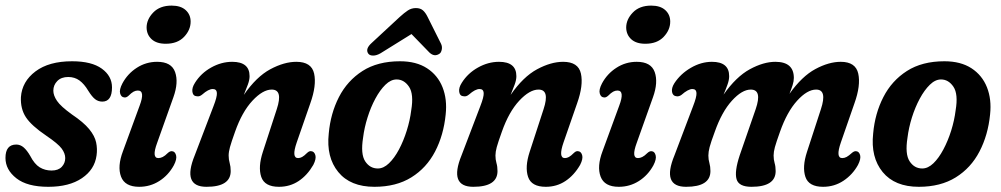

<svg xmlns="http://www.w3.org/2000/svg" viewBox="-22 -674 3660 702"><path d="M166.5 -50.5Q191 -50.5 203.8 -64Q216.5 -77.5 216.5 -96Q216.5 -113 203.5 -130.8Q190.5 -148.5 147 -178Q93 -214.5 72.8 -245.2Q52.5 -276 54.5 -319Q58.5 -376 107.8 -413Q157 -450 241.5 -450Q313 -450 350.2 -423Q387.5 -396 387.5 -354.5Q387.5 -302.5 352 -302.5Q337.5 -302.5 326 -311.2Q314.5 -320 300.5 -342.5Q286 -367 268.5 -379.8Q251 -392.5 227.5 -392.5Q202 -392.5 187.5 -377.8Q173 -363 173 -342.5Q173 -325 186.5 -305Q200 -285 241 -255.5Q283.5 -227 304 -202Q324.5 -177 329.5 -153.2Q334.5 -129.5 331 -105.5Q324 -54 277.5 -22.5Q231 9 154.5 9Q77.5 9 37.8 -22.2Q-2 -53.5 -2 -96.5Q-2 -145.5 37.5 -145.5Q52.5 -145.5 64.8 -134.8Q77 -124 88.5 -104Q104 -74 123.2 -62.2Q142.5 -50.5 166.5 -50.5Z M584 -514Q550.5 -514 532.5 -530.5Q514.5 -547 514 -573Q514 -603 538.2 -628.2Q562.5 -653.5 605.5 -653.5Q639 -653.5 657 -637Q675 -620.5 675 -595Q675 -564.5 651 -539.2Q627 -514 584 -514ZM552.5 -151.5Q532 -96 557 -96Q564.5 -96 572.8 -100Q581 -104 591.5 -114.5Q600 -122.5 608 -121Q618 -120 621.8 -106.2Q625.5 -92.5 613.5 -69.5Q593.5 -33 560.2 -12Q527 9 487 9Q434.5 9 420.5 -28.2Q406.5 -65.5 427.5 -121L488.5 -287.5Q509.5 -343 482 -343Q474 -343 466.2 -338.8Q458.5 -334.5 447.5 -323.5Q439 -316 431.5 -318Q421 -319 417.2 -332.5Q413.5 -346 425.5 -369Q444.5 -404.5 478.2 -426.2Q512 -448 552.5 -448Q605 -448 618.2 -410.5Q631.5 -373 612 -318.5Z M698 -322Q684 -322.5 681.5 -337.8Q679 -353 691 -371.5Q713 -406.5 750.2 -427.2Q787.5 -448 827 -448Q890.5 -448 890.5 -395.5Q890.5 -382 884.5 -365.5Q878.5 -349 869.5 -327Q915.5 -393.5 966.2 -420.8Q1017 -448 1061.5 -448Q1117 -448 1126.5 -405Q1136 -362 1112.5 -296L1063 -153.5Q1043 -96 1068 -96Q1075 -96 1082.5 -100Q1090 -104 1101.5 -115.5Q1109.5 -123 1117 -121Q1127 -120 1131 -106.8Q1135 -93.5 1123.5 -71Q1101.5 -33 1069.8 -12Q1038 9 998 9Q945.5 9 933.2 -27.2Q921 -63.5 939 -118.5L990 -275Q1013.5 -346.5 971.5 -346.5Q939 -346.5 901 -305.8Q863 -265 837.5 -192.5Q823.5 -153.5 818.8 -136Q814 -118.5 814 -105.5Q814 -90.5 817.8 -77.8Q821.5 -65 821.5 -48.5Q821.5 9 733 9Q643 9 690 -106L758.5 -285.5Q772 -320 771 -334.2Q770 -348.5 756 -348.5Q740 -348.5 717.5 -328.5Q707.5 -320 698 -322Z M1440.5 -450Q1500 -450 1539.2 -424.5Q1578.5 -399 1596 -355Q1613.5 -311 1607.5 -255.5Q1600 -180 1568.8 -120Q1537.5 -60 1482 -25.5Q1426.5 9 1347 9Q1259 9 1214.8 -45Q1170.5 -99 1180 -186Q1186.5 -259 1217.2 -319Q1248 -379 1303.5 -414.5Q1359 -450 1440.5 -450ZM1359.5 -58Q1380.5 -58 1400.2 -77Q1420 -96 1436.8 -127.5Q1453.5 -159 1465.2 -196.5Q1477 -234 1481.5 -270.5Q1491.5 -330 1473.5 -356.8Q1455.5 -383.5 1428 -383.5Q1407 -383.5 1387.2 -364.2Q1367.5 -345 1350.5 -313.5Q1333.5 -282 1321.8 -244.5Q1310 -207 1305.5 -170.5Q1296 -110.5 1313.2 -84.2Q1330.5 -58 1359.5 -58ZM1369 -479Q1354 -470.5 1341.8 -470.8Q1329.5 -471 1324.5 -478Q1312.5 -495 1337 -517L1439.5 -612Q1456 -627 1469.2 -635.8Q1482.5 -644.5 1498.5 -644.5Q1515 -644.5 1524.5 -636Q1534 -627.5 1541.5 -612L1590.5 -514Q1595.5 -503.5 1593.2 -492.8Q1591 -482 1585.5 -478Q1566.5 -464.5 1548 -482L1482.5 -549.5Z M1673.5 -322Q1659.5 -322.5 1657 -337.8Q1654.5 -353 1666.5 -371.5Q1688.5 -406.5 1725.8 -427.2Q1763 -448 1802.5 -448Q1866 -448 1866 -395.5Q1866 -382 1860 -365.5Q1854 -349 1845 -327Q1891 -393.5 1941.8 -420.8Q1992.5 -448 2037 -448Q2092.5 -448 2102 -405Q2111.5 -362 2088 -296L2038.5 -153.5Q2018.5 -96 2043.5 -96Q2050.5 -96 2058 -100Q2065.5 -104 2077 -115.5Q2085 -123 2092.5 -121Q2102.5 -120 2106.5 -106.8Q2110.5 -93.5 2099 -71Q2077 -33 2045.2 -12Q2013.5 9 1973.5 9Q1921 9 1908.8 -27.2Q1896.5 -63.5 1914.5 -118.5L1965.5 -275Q1989 -346.5 1947 -346.5Q1914.5 -346.5 1876.5 -305.8Q1838.5 -265 1813 -192.5Q1799 -153.5 1794.2 -136Q1789.5 -118.5 1789.5 -105.5Q1789.5 -90.5 1793.2 -77.8Q1797 -65 1797 -48.5Q1797 9 1708.5 9Q1618.5 9 1665.5 -106L1734 -285.5Q1747.5 -320 1746.5 -334.2Q1745.5 -348.5 1731.5 -348.5Q1715.5 -348.5 1693 -328.5Q1683 -320 1673.5 -322Z M2337.5 -514Q2304 -514 2286 -530.5Q2268 -547 2267.5 -573Q2267.5 -603 2291.8 -628.2Q2316 -653.5 2359 -653.5Q2392.5 -653.5 2410.5 -637Q2428.5 -620.5 2428.5 -595Q2428.5 -564.5 2404.5 -539.2Q2380.5 -514 2337.5 -514ZM2306 -151.5Q2285.5 -96 2310.5 -96Q2318 -96 2326.2 -100Q2334.5 -104 2345 -114.5Q2353.5 -122.5 2361.5 -121Q2371.5 -120 2375.2 -106.2Q2379 -92.5 2367 -69.5Q2347 -33 2313.8 -12Q2280.5 9 2240.5 9Q2188 9 2174 -28.2Q2160 -65.5 2181 -121L2242 -287.5Q2263 -343 2235.5 -343Q2227.5 -343 2219.8 -338.8Q2212 -334.5 2201 -323.5Q2192.5 -316 2185 -318Q2174.5 -319 2170.8 -332.5Q2167 -346 2179 -369Q2198 -404.5 2231.8 -426.2Q2265.5 -448 2306 -448Q2358.5 -448 2371.8 -410.5Q2385 -373 2365.5 -318.5Z M2682.5 -106 2741 -275Q2765.5 -346.5 2723 -346.5Q2691 -346.5 2654 -305.8Q2617 -265 2591.5 -192.5Q2577 -153.5 2572.5 -136Q2568 -118.5 2568 -105.5Q2568 -90.5 2571.8 -77.8Q2575.5 -65 2575.5 -48.5Q2575.5 9 2486.5 9Q2396.5 9 2444 -106L2512 -285.5Q2525.5 -320 2524.5 -334.2Q2523.5 -348.5 2509.5 -348.5Q2494 -348.5 2469.5 -327Q2460.5 -320.5 2451.5 -322Q2438 -323 2435.2 -337.5Q2432.5 -352 2443.5 -369.5Q2466 -404 2503.8 -426Q2541.5 -448 2581 -448Q2644 -448 2644 -395.5Q2644 -382 2638.2 -365.5Q2632.5 -349 2623.5 -328Q2669.5 -393.5 2719.5 -420.8Q2769.5 -448 2813 -448Q2880.5 -448 2880.5 -389Q2880.5 -377 2876 -362.8Q2871.5 -348.5 2864.5 -331Q2910 -395 2959.2 -421.5Q3008.5 -448 3052 -448Q3106.5 -448 3116 -404.8Q3125.5 -361.5 3102 -296L3052.5 -153.5Q3032.5 -96 3057.5 -96Q3065.5 -96 3073.5 -100.2Q3081.5 -104.5 3093.5 -115.5Q3102 -122.5 3109 -121Q3119 -120 3122.8 -106.8Q3126.5 -93.5 3115 -71Q3095.5 -35.5 3062 -13.2Q3028.5 9 2987.5 9Q2935 9 2922.8 -27.2Q2910.5 -63.5 2928.5 -118.5L2979.5 -275Q3003 -346.5 2962 -346.5Q2929.5 -346.5 2892.5 -305.8Q2855.5 -265 2830 -192.5Q2816 -153.5 2811.2 -136Q2806.5 -118.5 2806.5 -105.5Q2806.5 -90.5 2810.2 -77.8Q2814 -65 2814 -48.5Q2814 9 2725.5 9Q2679 9 2671 -19Q2663 -47 2682.5 -106Z M3431 -450Q3490.5 -450 3529.8 -424.5Q3569 -399 3586.5 -355Q3604 -311 3598 -255.5Q3590.5 -180 3559.2 -120Q3528 -60 3472.5 -25.5Q3417 9 3337.5 9Q3249.5 9 3205.2 -45Q3161 -99 3170.5 -186Q3177 -259 3207.8 -319Q3238.5 -379 3294 -414.5Q3349.5 -450 3431 -450ZM3350 -58Q3371 -58 3390.8 -77Q3410.5 -96 3427.2 -127.5Q3444 -159 3455.8 -196.5Q3467.5 -234 3472 -270.5Q3482 -330 3464 -356.8Q3446 -383.5 3418.5 -383.5Q3397.5 -383.5 3377.8 -364.2Q3358 -345 3341 -313.5Q3324 -282 3312.2 -244.5Q3300.5 -207 3296 -170.5Q3286.5 -110.5 3303.8 -84.2Q3321 -58 3350 -58Z"/></svg>

Font: Fraunces 144pt S100 SemiBold
Style: Italic
Weight: 600
Italic angle: -16°
Version: Version 1.000; ttfautohint (v1.8.3)